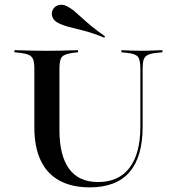

<svg xmlns="http://www.w3.org/2000/svg" viewBox="-20 -784 737 815"><path d="M125.8 -369.4V-492.7Q125.8 -517.7 121 -531Q116.1 -544.4 103.2 -550.4Q90.3 -556.5 65.3 -559.7L41.1 -562.1V-571Q56.5 -571 76.2 -570.2Q96 -569.4 119.4 -569Q142.7 -568.5 169.4 -568.5H179H187.9Q213.7 -568.5 236.3 -569Q258.9 -569.4 277.8 -570.2Q296.8 -571 311.3 -571V-562.1L289.5 -559.7Q254 -554.8 243.1 -542.7Q232.3 -530.6 232.3 -492.7V-369.4ZM361.3 11.3Q284.7 11.3 231.9 -17.7Q179 -46.8 152.4 -103.6Q125.8 -160.5 125.8 -243.5V-369.4H232.3V-233.1Q232.3 -123.4 273.4 -67.3Q314.5 -11.3 396 -11.3Q483.9 -11.3 529.8 -71.8Q575.8 -132.3 575.8 -246V-369.4H585.5V-246.8Q585.5 -117.7 529.4 -53.2Q473.4 11.3 361.3 11.3ZM575.8 -369.4V-492.7Q575.8 -530.6 564.9 -543.5Q554 -556.5 517.7 -559.7L495.2 -562.1V-571Q511.3 -570.2 533.1 -569.4Q554.8 -568.5 579.8 -568.5Q598.4 -568.5 614.5 -569Q630.6 -569.4 644.8 -570.2Q658.9 -571 669.4 -571V-562.1L646 -559.7Q620.2 -557.3 607.3 -550.8Q594.4 -544.4 589.9 -531Q585.5 -517.7 585.5 -492.7V-369.4ZM422.6 -624.2Q370.2 -645.2 334.7 -654Q299.2 -662.9 273.8 -669.4Q248.4 -675.8 227.4 -686.3Q208.1 -696 202.4 -712.1Q196.8 -728.2 204 -742.7Q212.1 -758.1 229.4 -762.5Q246.8 -766.9 264.5 -757.3Q280.6 -749.2 295.2 -737.1Q309.7 -725 326.6 -709.3Q343.5 -693.5 367.3 -673.8Q391.1 -654 425.8 -629.8Z"/></svg>

Font: Playfair 144pt SemiExpanded SemiBold
Style: Regular
Weight: 600
Width: 6
Designer: Claus Eggers Sørensen
Foundry: Claus Eggers Sørensen
Version: Version 2.203